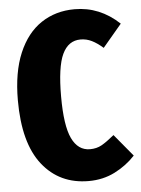

<svg xmlns="http://www.w3.org/2000/svg" viewBox="-53 -755 596 814"><g transform="rotate(-5 245.5 -347.5)"><path d="M485 -635 404 -539Q379 -561 356.5 -572Q334 -583 309 -583Q257 -583 231.5 -529Q206 -475 206 -349Q206 -225 232 -170.5Q258 -116 309 -116Q337 -116 358.5 -128Q380 -140 413 -167L491 -73Q454 -33 403.5 -7.5Q353 18 292 18Q168 18 95 -74.5Q22 -167 22 -349Q22 -468 56.5 -549.5Q91 -631 152.5 -672Q214 -713 295 -713Q402 -713 485 -635Z"/></g></svg>

Font: Fira Sans Extra Condensed ExtraBold
Style: Regular
Weight: 800
Width: 1
Designer: Carrois Corporate & Edenspiekermann AG
Foundry: Carrois Corporate GbR & Edenspiekermann AG
Version: Version 4.203